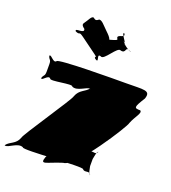

<svg xmlns="http://www.w3.org/2000/svg" viewBox="-198 -1294 1144 1284"><g transform="rotate(20 374.0 -652.0)"><path d="M200 -1111C192 -1100 186 -1091 213 -1071C229 -1037 150 -1059 164 -1038C191 -1018 137 -1056 164 -1036C204 -1018 180 -1048 222 -1018C249 -998 307 -956 334 -936C370 -910 326 -929 355 -903C380 -881 331 -923 358 -903C385 -891 343 -949 379 -936C406 -916 465 -1038 492 -1018C534 -1009 510 -1060 548 -1036C577 -1019 522 -1058 549 -1038C562 -1020 484 -1077 500 -1071C527 -1051 467 -1099 494 -1079C510 -1073 448 -1141 476 -1134C503 -1114 447 -1155 474 -1135C499 -1103 428 -1117 441 -1087C468 -1067 352 -1062 379 -1042C397 -1016 326 -1034 355 -1008C380 -986 331 -1028 358 -1008C385 -996 371 -1016 389 -1042C416 -1062 354 -1108 346 -1119C324 -1140 306 -1165 286 -1164C267 -1150 263 -1150 245 -1164C228 -1165 219 -1136 200 -1111ZM601 -825C519 -825 112 -824 112 -804C94 -784 66 -835 56 -824C56 -804 54 -842 54 -822C63 -792 74 -805 74 -767V-718C74 -680 63 -693 54 -663C54 -643 56 -681 56 -661C66 -650 94 -701 112 -681C112 -661 269 -701 269 -681C309 -661 362 -714 388 -708C388 -688 387 -731 387 -711C361 -677 321 -677 301 -624C301 -604 66 -263 66 -243C46 -190 5 -193 -21 -159C-21 -139 -19 -176 -19 -156C7 -150 58 -206 98 -186C98 -166 526 -206 526 -186C544 -166 571 -195 581 -166C581 -146 582 -188 582 -168C573 -158 563 -225 563 -223V-272C563 -272 573 -338 582 -328C582 -308 581 -349 581 -329C571 -300 544 -330 526 -310C526 -290 344 -330 344 -310C304 -290 252 -276 268 -262C310 -262 312 -256 262 -176C239 -110 280 -148 386 -181C472 -181 711 -562 711 -582C731 -635 771 -673 751 -687C705 -687 703 -692 753 -772C776 -838 723 -825 601 -825Z"/></g></svg>

Font: Hussar Przerywany
Style: Regular
Weight: 400
Foundry: Cannot Into Space Fonts
Version: Version 0.982